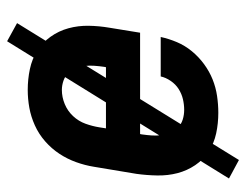

<svg xmlns="http://www.w3.org/2000/svg" viewBox="-96 -530 692 540"><g transform="rotate(-90 250.0 -260.0)"><path d="M203 8Q173 8 145 2Q117 -4 94 -19Q71 -34 55.5 -57Q40 -80 33 -107Q26 -134 26.5 -163.5Q27 -193 31 -222L51 -342Q55 -367 64 -392Q73 -417 87.5 -439Q102 -461 122.5 -479Q143 -497 167.5 -508Q192 -519 217 -523.5Q242 -528 267 -528Q297 -528 325.5 -522Q354 -516 377 -501.5Q400 -487 416.5 -464Q433 -441 440.5 -413.5Q448 -386 447.5 -356.5Q447 -327 442 -298L428 -212H143L142 -207Q140 -193 139 -179Q138 -165 140 -151.5Q142 -138 147.5 -126Q153 -114 162 -105Q171 -96 184 -92Q197 -88 211 -88Q226 -88 241 -91.5Q256 -95 269.5 -103.5Q283 -112 292.5 -126Q302 -140 305 -154H416Q411 -131 401.5 -108.5Q392 -86 376 -66.5Q360 -47 339.5 -32Q319 -17 296.5 -8Q274 1 250 4.5Q226 8 203 8ZM159 -308H331L332 -313Q334 -327 335 -340.5Q336 -354 334.5 -367.5Q333 -381 328 -393Q323 -405 314.5 -414Q306 -423 293 -427.5Q280 -432 267 -432Q247 -432 227.5 -424Q208 -416 193.5 -400.5Q179 -385 172 -365.5Q165 -346 162 -327ZM70 66 18 38 404 -586 455 -558Z"/></g></svg>

Font: Iosevka Oblique
Style: Bold
Weight: 700
Italic angle: -9°
Monospace: yes
Designer: Belleve Invis
Foundry: Belleve Invis
Version: Version 32.5.0; ttfautohint (v1.8.4)